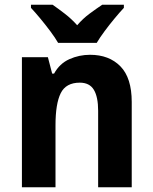

<svg xmlns="http://www.w3.org/2000/svg" viewBox="-20 -786 642 806"><path d="M358 -556Q438 -556 485.5 -507.5Q533 -459 533 -358V0H392V-321Q392 -379 374 -409Q356 -439 315 -439Q257 -439 235 -395Q213 -351 213 -260V0H72V-546H181L199 -477H207Q230 -519 271 -537.5Q312 -556 358 -556ZM224 -606Q212 -627 191.5 -654.5Q171 -682 149 -708.5Q127 -735 110 -753V-766H201Q224 -750 252 -728.5Q280 -707 304 -680Q328 -708 356.5 -729Q385 -750 409 -766H500V-753Q483 -735 461 -708.5Q439 -682 419 -655Q399 -628 386 -606Z"/></svg>

Font: Noto Sans Sinhala SemiCondensed
Style: Bold
Weight: 700
Width: 4
Designer: Jelle Bosma - Monotype Design Team
Foundry: Monotype Imaging Inc.
Version: Version 2.006; ttfautohint (v1.8.4.7-5d5b)